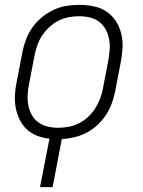

<svg xmlns="http://www.w3.org/2000/svg" viewBox="-20 -562 590 792"><path d="M145 210 184 10Q156 7 132 -2.5Q108 -12 90 -29Q72 -46 61 -68.5Q50 -91 45 -117Q40 -143 41.5 -170Q43 -197 49 -225L72 -345Q77 -371 86.5 -397Q96 -423 112.5 -447Q129 -471 152 -490Q175 -509 200.5 -521Q226 -533 253 -537.5Q280 -542 307 -542Q337 -542 366.5 -536Q396 -530 419 -514.5Q442 -499 457.5 -475.5Q473 -452 480 -424Q487 -396 485.5 -366Q484 -336 478 -305L455 -185Q450 -160 441 -135.5Q432 -111 417 -88Q402 -65 381.5 -46Q361 -27 337 -14.5Q313 -2 287 4Q261 10 235 12L197 210ZM221 -35Q242 -35 263 -39Q284 -43 304.5 -53Q325 -63 342 -78.5Q359 -94 371.5 -113Q384 -132 392 -153Q400 -174 404 -194L427 -314Q431 -337 432.5 -359.5Q434 -382 429.5 -403Q425 -424 415 -442Q405 -460 388.5 -472.5Q372 -485 350.5 -490Q329 -495 306 -495Q285 -495 263.5 -491Q242 -487 222 -477Q202 -467 185 -451.5Q168 -436 155 -417Q142 -398 134.5 -377Q127 -356 123 -336L100 -216Q95 -193 94 -170.5Q93 -148 97 -127Q101 -106 111 -88Q121 -70 138 -57.5Q155 -45 176.5 -40Q198 -35 221 -35Z"/></svg>

Font: Lode Dark Term
Style: Italic
Weight: 400
Italic angle: -11°
Monospace: yes
Designer: Belleve Invis
Foundry: Belleve Invis
Version: Version 29.2.0